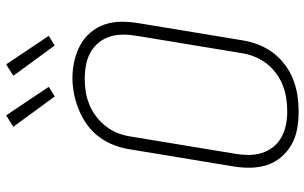

<svg xmlns="http://www.w3.org/2000/svg" viewBox="-208 -800 1015 640"><g transform="rotate(-90 300.0 -479.5)"><path d="M249 8Q220 8 191.5 3Q163 -2 139 -15.5Q115 -29 97 -50Q79 -71 70.5 -97Q62 -123 61.5 -152.5Q61 -182 66 -211L123 -556Q127 -582 137 -608Q147 -634 164 -657Q181 -680 204.5 -697Q228 -714 254 -724.5Q280 -735 306.5 -740.5Q333 -746 361 -746Q390 -746 418 -739.5Q446 -733 470 -720Q494 -707 512 -686Q530 -665 539 -638.5Q548 -612 548 -583Q548 -554 543 -524L486 -179Q482 -153 472 -127Q462 -101 445 -78Q428 -55 404.5 -37.5Q381 -20 355 -10Q329 0 302 4Q275 8 249 8ZM249 -30Q272 -30 294 -33.5Q316 -37 337.5 -45.5Q359 -54 378 -68.5Q397 -83 411 -102Q425 -121 433 -142.5Q441 -164 444 -186L501 -531Q505 -554 505 -577Q505 -600 498.5 -621Q492 -642 478 -659Q464 -676 444.5 -686.5Q425 -697 403 -701Q381 -705 358 -705Q335 -705 313.5 -701.5Q292 -698 270.5 -689Q249 -680 230.5 -665.5Q212 -651 198 -632.5Q184 -614 176 -592.5Q168 -571 165 -549L108 -204Q104 -181 104 -158.5Q104 -136 110.5 -115Q117 -94 130.5 -77Q144 -60 163 -49.5Q182 -39 204 -34.5Q226 -30 249 -30ZM469 -805 368 -943 406 -967 501 -825ZM299 -805 198 -943 236 -967 331 -825Z"/></g></svg>

Font: Iosevka Curly XLtExObl
Style: Regular
Weight: 200
Width: 7
Italic angle: -9°
Monospace: yes
Designer: Belleve Invis
Foundry: Belleve Invis
Version: Version 11.0.1; ttfautohint (v1.8.3)